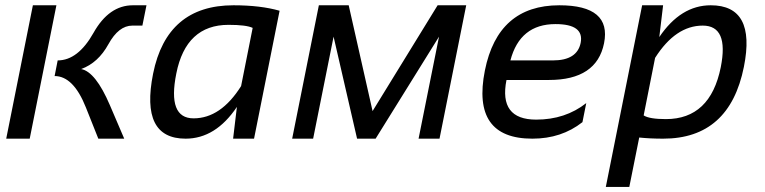

<svg xmlns="http://www.w3.org/2000/svg" viewBox="-20 -533 2942 738"><path d="M357.9 0 310.1 -120.1Q262.2 -240.7 189.9 -240.7L201.7 -300.8Q279.8 -300.8 339.4 -406.7Q398.9 -512.7 490.7 -512.7H543L527.3 -434.6H488.8Q436 -434.6 396.7 -363Q357.4 -291.5 292 -267.6Q347.2 -257.3 402.3 -128.9L457.5 0ZM196.8 -512.7 94.2 0H3.9L106.4 -512.7Z M951.2 -425.8Q926.8 -437.5 858.4 -437.5Q694.8 -437.5 657.7 -250.5Q623 -78.1 724.1 -78.1Q828.6 -78.1 906.7 -202.1ZM956.5 0H876L890.6 -122.1Q808.6 0 693.4 0Q518.6 0 568.4 -249.5Q621.1 -512.7 877.4 -512.7Q981.4 -512.7 1054.7 -491.7Z M1103 0 1205.6 -512.7H1320.3L1412.1 -106L1662.1 -512.7H1772L1669.4 0H1588.9L1667.5 -392.1L1423.8 0H1352.5L1262.2 -392.1L1183.6 0Z M2301.8 -366.7Q2273.4 -225.6 2090.3 -225.6H1926.8Q1896.5 -73.2 2041 -73.2Q2152.8 -73.2 2233.4 -136.7L2218.8 -63.5Q2138.2 0 2026.4 0Q1791.5 0 1843.8 -262.2Q1894 -512.7 2129.9 -512.7Q2331.1 -512.7 2301.8 -366.7ZM1941.9 -300.8H2105.5Q2198.2 -300.8 2211.9 -368.2Q2226.1 -440.4 2115.2 -440.4Q1978.5 -440.4 1941.9 -300.8Z M2514.2 -390.6Q2596.7 -512.7 2711.9 -512.7Q2886.7 -512.7 2839.4 -276.4Q2784.2 0 2528.8 0Q2478.5 0 2437 -4.4L2398.9 185.5H2308.6L2448.2 -512.7H2528.8ZM2498 -310.5 2454.1 -89.4Q2476.1 -75.2 2539.6 -75.2Q2710.4 -75.2 2750.5 -274.9Q2782.2 -434.6 2681.2 -434.6Q2576.7 -434.6 2498 -310.5Z"/></svg>

Font: Sansation
Style: Italic
Weight: 400
Designer: Bernd Montag
Version: Version 1.301